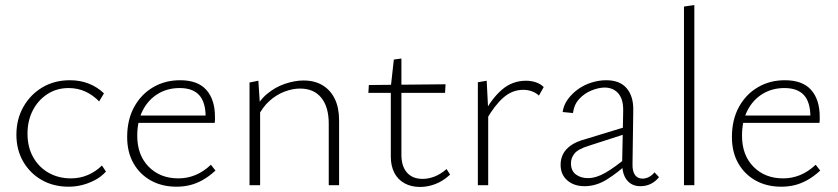

<svg xmlns="http://www.w3.org/2000/svg" viewBox="-20 -734 3320 761"><path d="M252 6Q192 6 145.5 -20.5Q99 -47 72 -93.5Q45 -140 45 -200Q45 -262 73 -311Q101 -360 148.5 -388Q196 -416 257 -416Q298 -416 332 -402.5Q366 -389 392 -364L373 -332Q349 -357 318.5 -371Q288 -385 252 -385Q204 -385 167 -360.5Q130 -336 109.5 -295.5Q89 -255 89 -204Q89 -151 111.5 -111Q134 -71 173 -49Q212 -27 261 -27Q297 -27 328.5 -40.5Q360 -54 384 -78L400 -54Q381 -33 356 -20Q331 -7 305 -0.5Q279 6 252 6Z M680 6Q622 6 578 -18.5Q534 -43 509 -87Q484 -131 484 -191Q484 -259 511.5 -309.5Q539 -360 586.5 -388Q634 -416 694 -416Q764 -416 798 -377.5Q832 -339 832 -271Q832 -265 832 -259Q832 -253 831 -247H795V-271Q795 -329 769.5 -357Q744 -385 692 -385Q643 -385 605 -361.5Q567 -338 545.5 -296Q524 -254 524 -196Q524 -119 569.5 -73Q615 -27 687 -27Q722 -27 754 -40Q786 -53 816 -81L834 -58Q808 -34 782.5 -20Q757 -6 732 0Q707 6 680 6ZM513 -247 519 -276H824V-247Z M1283 0V-244Q1283 -310 1253.5 -346.5Q1224 -383 1169 -383Q1140 -383 1108 -371Q1076 -359 1048 -334Q1020 -309 1000 -268L984 -285Q1004 -333 1037.5 -361Q1071 -389 1110 -402Q1149 -415 1183 -415Q1227 -415 1258.5 -396Q1290 -377 1307 -342Q1324 -307 1324 -257V0ZM969 0V-407L1004 -414L1011 -308V0Z M1645 7Q1610 7 1583.5 -7.5Q1557 -22 1543 -49Q1529 -76 1529 -114V-390L1541 -498L1571 -502V-120Q1571 -75 1593 -50Q1615 -25 1655 -25Q1679 -25 1703 -34.5Q1727 -44 1750 -64L1764 -42Q1736 -16 1705.5 -4.5Q1675 7 1645 7ZM1744 -366H1440L1442 -397L1746 -400Z M1874 0V-408L1909 -414L1915 -297V0ZM1908 -260 1896 -281Q1929 -344 1970 -379Q2011 -414 2065 -414Q2085 -414 2103.5 -408Q2122 -402 2135 -389L2116 -355Q2105 -366 2088.5 -372Q2072 -378 2054 -378Q2010 -378 1975 -347Q1940 -316 1908 -260Z M2518 4Q2484 4 2464.5 -20.5Q2445 -45 2446 -92L2450 -291Q2451 -325 2442 -345.5Q2433 -366 2416 -376.5Q2399 -387 2377 -387Q2353 -387 2324.5 -375.5Q2296 -364 2275.5 -341.5Q2255 -319 2251 -286L2210 -290Q2214 -318 2231 -341Q2248 -364 2272 -381Q2296 -398 2325 -407Q2354 -416 2383 -416Q2437 -416 2464 -384Q2491 -352 2490 -297L2487 -85Q2486 -56 2496.5 -41Q2507 -26 2527 -26Q2539 -26 2552 -32.5Q2565 -39 2574 -51L2592 -32Q2579 -15 2560 -5.5Q2541 4 2518 4ZM2297 4Q2255 4 2228.5 -19Q2202 -42 2202 -81Q2202 -104 2211.5 -123Q2221 -142 2242.5 -157.5Q2264 -173 2302 -183L2469 -234L2474 -208L2313 -156Q2271 -143 2257 -125.5Q2243 -108 2243 -87Q2243 -57 2262.5 -42.5Q2282 -28 2310 -28Q2343 -28 2380 -49.5Q2417 -71 2460 -107L2471 -89Q2429 -50 2386 -23Q2343 4 2297 4Z M2691 0V-708L2732 -714V0Z M3077 6Q3019 6 2975 -18.5Q2931 -43 2906 -87Q2881 -131 2881 -191Q2881 -259 2908.5 -309.5Q2936 -360 2983.5 -388Q3031 -416 3091 -416Q3161 -416 3195 -377.5Q3229 -339 3229 -271Q3229 -265 3229 -259Q3229 -253 3228 -247H3192V-271Q3192 -329 3166.5 -357Q3141 -385 3089 -385Q3040 -385 3002 -361.5Q2964 -338 2942.5 -296Q2921 -254 2921 -196Q2921 -119 2966.5 -73Q3012 -27 3084 -27Q3119 -27 3151 -40Q3183 -53 3213 -81L3231 -58Q3205 -34 3179.5 -20Q3154 -6 3129 0Q3104 6 3077 6ZM2910 -247 2916 -276H3221V-247Z"/></svg>

Font: Ysabeau Office ExtraLight
Style: Regular
Weight: 250
Designer: Christian Thalmann (Catharsis Fonts)
Version: Version 2.001;gftools[0.9.30]; featfreeze: tnum,lnum,ss02